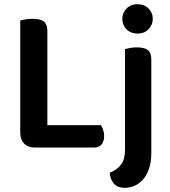

<svg xmlns="http://www.w3.org/2000/svg" viewBox="-20 -705 813 920"><path d="M146 2Q114 2 95.5 -17Q77 -36 77 -68V-607Q85 -609 102.5 -612Q120 -615 137 -615Q173 -615 190 -602Q207 -589 207 -554V-105H464Q469 -97 474 -83.5Q479 -70 479 -54Q479 -27 466.5 -12.5Q454 2 432 2ZM506 123Q524 115 537.5 105.5Q551 96 560.5 83Q570 70 574.5 52.5Q579 35 579 11V-470Q587 -472 602.5 -475Q618 -478 636 -478Q672 -478 688.5 -465Q705 -452 705 -419V26Q705 73 693.5 105Q682 137 663.5 157Q645 177 622.5 186Q600 195 578 195Q543 195 525.5 174.5Q508 154 506 123ZM566 -615Q566 -644 586.5 -664.5Q607 -685 639 -685Q671 -685 691.5 -664.5Q712 -644 712 -615Q712 -585 691.5 -564.5Q671 -544 639 -544Q607 -544 586.5 -564.5Q566 -585 566 -615Z"/></svg>

Font: Baloo Tammudu 2 SemiBold
Style: Regular
Weight: 600
Designer: Maithili Shingre, Omkar Shende and Ek Type
Foundry: Ek Type
Version: Version 1.640;hotconv 1.0.111;makeotfexe 2.5.65597; ttfautoh